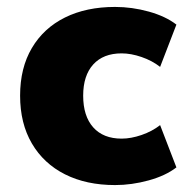

<svg xmlns="http://www.w3.org/2000/svg" viewBox="-20 -523 542 554"><path d="M312 11Q229 11 167.5 -20Q106 -51 72 -109Q38 -167 38 -247Q38 -327 72 -384.5Q106 -442 167.5 -472.5Q229 -503 312 -503Q361 -503 409.5 -489.5Q458 -476 489 -452L442 -330Q419 -348 388.5 -358.5Q358 -369 331 -369Q278 -369 249 -337Q220 -305 220 -247Q220 -188 249 -155.5Q278 -123 331 -123Q358 -123 388.5 -133.5Q419 -144 442 -162L489 -40Q458 -16 409 -2.5Q360 11 312 11Z"/></svg>

Font: Nunito Sans Black
Style: Regular
Weight: 900
Designer: Vernon Adams
Foundry: Vernon Adams
Version: Version 3.006; ttfautohint (v1.8.3)